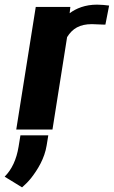

<svg xmlns="http://www.w3.org/2000/svg" viewBox="-24 -558 490 827"><path d="M-4 203 71 249C85 237 97 225 110 209C138 173 168 125 177 68L184 25H64L56 74C47 129 27 172 -4 203ZM46 0H202L265 -398C288 -435 319 -454 372 -454C386 -454 408 -452 423 -452H430L446 -534C431 -536 411 -538 394 -538C343 -538 304 -522 276 -501L279 -528H130Z"/></svg>

Font: Aerodynamic
Style: BdObl
Weight: 500
Designer: Google
Version: Version 2.000980; 2014